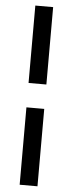

<svg xmlns="http://www.w3.org/2000/svg" viewBox="-61 -827 371 980"><g transform="rotate(5 124.5 -337.0)"><path d="M79.1 -274.9H170.4V121.6H79.1ZM79.1 -796.4H170.4V-399.9H79.1Z"/></g></svg>

Font: Coda
Style: Regular
Weight: 400
Designer: vernon adams
Foundry: vernon adams
Version: Version 2.001; ttfautohint (v0.8) -r 50 -G 200 -x